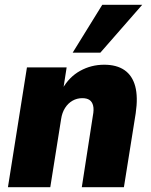

<svg xmlns="http://www.w3.org/2000/svg" viewBox="-20 -778 626 798"><path d="M13 0 92 -498H257L243 -408H239Q267 -458 313 -483.5Q359 -509 413 -509Q465 -509 497.5 -486.5Q530 -464 542 -419.5Q554 -375 544 -307L495 0H320L366 -297Q371 -323 367 -339Q363 -355 352 -362.5Q341 -370 322 -370Q300 -370 281.5 -359.5Q263 -349 250.5 -329.5Q238 -310 234 -283L189 0ZM282 -559 405 -758H571L397 -559Z"/></svg>

Font: Nunito Sans 10pt SemiCondensed Black
Style: Italic
Weight: 900
Width: 4
Italic angle: -9°
Designer: Vernon Adams
Foundry: Vernon Adams
Version: Version 3.101;gftools[0.9.27]